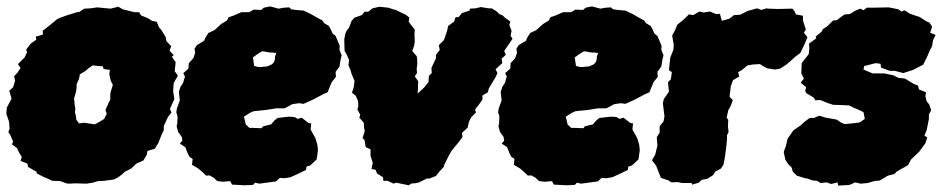

<svg xmlns="http://www.w3.org/2000/svg" viewBox="-24 -549 2942 599"><path d="M190 24 183 23 164 16 139 15 122 7 112 3 91 -8 90 -13 64 -28 61 -39 40 -47 44 -59 35 -74 29 -87 13 -99 17 -107 9 -126 2 -137 6 -148 4 -170 -4 -193 -3 -213 12 -241 5 -266 17 -277 23 -297 20 -311 31 -323 40 -337 32 -349 53 -370 60 -385 58 -395 72 -413 89 -425 88 -435 110 -441 109 -453 126 -466 154 -489 162 -493 187 -502 220 -512 222 -511 239 -522 259 -523 279 -526 321 -522 345 -528 359 -520 395 -511H410L416 -501L438 -492L450 -484L465 -481L472 -464L479 -456L493 -433L495 -421L510 -405L505 -391L518 -377L512 -372L524 -355L521 -327L531 -313L518 -290L516 -265L520 -240L506 -209L511 -198L500 -184L487 -156V-143L479 -126L470 -103L459 -85L436 -78L434 -66L423 -48L402 -39L385 -23L365 -13L358 -6L345 4L331 11L302 15L282 16L265 21L246 24L212 23ZM271 -161 285 -168 301 -178 306 -188 309 -195 305 -205 309 -215 311 -219 315 -229 320 -237V-254L321 -262L324 -271L328 -284L321 -298L320 -304L317 -317L318 -326L319 -331L310 -332L299 -334L297 -342L284 -343L274 -344L265 -345L251 -335L243 -328L235 -323L225 -317L224 -310L222 -302L218 -293L215 -286V-276L214 -267L211 -255L207 -242L208 -233L209 -221L211 -211L210 -198L213 -186L214 -176L218 -170L223 -164L237 -166L245 -165L260 -163Z M738 29 721 28 700 27 694 16 672 18 654 16 642 5 629 -2 619 -1 610 -10 595 -23 575 -35 577 -53 567 -60 561 -72 554 -90 537 -101 545 -110 543 -122 532 -137 527 -155 529 -163 530 -186 526 -199 528 -211 537 -236 534 -262 539 -278 547 -290 553 -310 548 -321 564 -335 565 -352 579 -367 585 -384 583 -397 590 -408 613 -422 616 -430 626 -446 645 -455 666 -474 684 -485 689 -495 706 -501 729 -511H754L767 -519L791 -518L799 -525L819 -529L845 -522L862 -525L878 -526L885 -520L899 -518L923 -516L948 -504L960 -497L982 -485L987 -477L1002 -468L1008 -457L1014 -444L1023 -437L1036 -406L1035 -394L1042 -376L1039 -365L1035 -341L1023 -325L1024 -309L1011 -293L998 -261L986 -256L952 -238L923 -225L909 -227L888 -224L864 -211H837L819 -208L806 -206L767 -202L756 -197L737 -185L740 -173L743 -160L746 -158L754 -150H766L792 -149L797 -155L822 -161L832 -173L842 -181L877 -185L895 -184L905 -178L917 -182L939 -165L947 -164L945 -145L960 -118L966 -98L968 -81L964 -52L944 -33L932 -29L931 -19L902 -5L882 4L864 7L849 6L837 17L807 21L785 24L772 21L765 28ZM780 -340H792L798 -341H802L810 -342L817 -345L822 -347L826 -350L830 -354L833 -361L834 -368V-373L836 -378L838 -384H833L828 -385H820L813 -386L807 -387L803 -388L794 -389L787 -385L781 -381L776 -378L771 -374L765 -370L766 -364L767 -356L768 -350L769 -343L775 -342Z M1251 29 1212 21 1204 24 1185 15H1172L1171 4L1152 -8L1148 -19L1135 -22L1139 -41L1132 -63V-83L1117 -90L1113 -113L1107 -118L1114 -140L1112 -149L1111 -166L1097 -182L1100 -191L1091 -207L1094 -218L1093 -234L1086 -250L1074 -260L1080 -278L1082 -297L1073 -318L1069 -332L1063 -345L1065 -362L1056 -382L1051 -390L1050 -426L1053 -442L1056 -451L1065 -463L1073 -484L1082 -494L1105 -502L1113 -512L1126 -513L1138 -523L1160 -528L1187 -525L1206 -519L1211 -518L1229 -509L1242 -503L1253 -494L1251 -481L1261 -468L1270 -457L1269 -442L1270 -420L1268 -406L1262 -390L1275 -375L1277 -370L1278 -350L1276 -335L1277 -321L1270 -311L1281 -295L1280 -284V-273L1279 -257L1294 -271L1300 -277L1313 -293L1314 -312L1323 -321L1322 -337L1327 -348L1336 -367V-378L1348 -393L1345 -408L1361 -424L1371 -453L1374 -468L1393 -482L1397 -495L1407 -496L1417 -508L1441 -516L1442 -522L1460 -523L1476 -527L1500 -523H1510L1526 -513L1534 -505L1544 -501L1550 -495L1568 -482L1565 -471L1572 -453L1569 -437L1575 -428L1549 -390L1554 -378L1541 -366L1543 -352L1522 -333L1528 -321L1521 -306L1514 -295L1501 -273L1498 -261L1481 -251V-238L1468 -220L1458 -207L1461 -198L1446 -183L1439 -169L1435 -151L1417 -134L1419 -122L1409 -108L1399 -96L1385 -79L1377 -65L1362 -35L1361 -29L1347 -14L1336 0L1316 8H1308L1283 20L1270 23H1261Z M1742 29 1725 28 1704 27 1698 16 1676 18 1658 16 1646 5 1633 -2 1623 -1 1614 -10 1599 -23 1579 -35 1581 -53 1571 -60 1565 -72 1558 -90 1541 -101 1549 -110 1547 -122 1536 -137 1531 -155 1533 -163 1534 -186 1530 -199 1532 -211 1541 -236 1538 -262 1543 -278 1551 -290 1557 -310 1552 -321 1568 -335 1569 -352 1583 -367 1589 -384 1587 -397 1594 -408 1617 -422 1620 -430 1630 -446 1649 -455 1670 -474 1688 -485 1693 -495 1710 -501 1733 -511H1758L1771 -519L1795 -518L1803 -525L1823 -529L1849 -522L1866 -525L1882 -526L1889 -520L1903 -518L1927 -516L1952 -504L1964 -497L1986 -485L1991 -477L2006 -468L2012 -457L2018 -444L2027 -437L2040 -406L2039 -394L2046 -376L2043 -365L2039 -341L2027 -325L2028 -309L2015 -293L2002 -261L1990 -256L1956 -238L1927 -225L1913 -227L1892 -224L1868 -211H1841L1823 -208L1810 -206L1771 -202L1760 -197L1741 -185L1744 -173L1747 -160L1750 -158L1758 -150H1770L1796 -149L1801 -155L1826 -161L1836 -173L1846 -181L1881 -185L1899 -184L1909 -178L1921 -182L1943 -165L1951 -164L1949 -145L1964 -118L1970 -98L1972 -81L1968 -52L1948 -33L1936 -29L1935 -19L1906 -5L1886 4L1868 7L1853 6L1841 17L1811 21L1789 24L1776 21L1769 28ZM1784 -340H1796L1802 -341H1806L1814 -342L1821 -345L1826 -347L1830 -350L1834 -354L1837 -361L1838 -368V-373L1840 -378L1842 -384H1837L1832 -385H1824L1817 -386L1811 -387L1807 -388L1798 -389L1791 -385L1785 -381L1780 -378L1775 -374L1769 -370L1770 -364L1771 -356L1772 -350L1773 -343L1779 -342Z M2104 22 2090 19 2070 20 2062 14 2038 6 2030 -14 2023 -32 2010 -49 2020 -66 2027 -95 2025 -121 2034 -135V-155L2046 -170L2049 -186L2044 -227L2047 -240L2063 -263L2060 -292L2069 -302L2072 -324L2063 -330L2067 -369L2077 -394L2078 -409L2073 -438L2082 -455L2089 -472L2109 -488L2125 -504L2139 -502L2158 -513L2171 -510L2191 -513L2210 -505L2222 -506L2228 -484L2252 -491L2266 -502L2285 -503L2309 -515L2338 -523L2351 -518L2368 -523L2374 -522L2401 -521L2448 -522L2455 -514L2459 -504L2481 -500V-485L2485 -473L2490 -457L2484 -447L2495 -433L2486 -411L2473 -384L2457 -372L2445 -361L2430 -348L2410 -335L2394 -332L2369 -336L2356 -343L2347 -349L2327 -348L2308 -345L2290 -330L2279 -324L2282 -310L2263 -299L2256 -280L2252 -247L2262 -237L2256 -219L2248 -205L2243 -182L2248 -175L2247 -155L2249 -137L2244 -127V-114L2242 -93L2238 -61L2233 -35L2225 -23L2208 -14L2200 -2L2182 9L2165 12L2156 21L2135 27L2134 22Z M2462 -1 2449 -14 2446 -26 2434 -38 2426 -51 2421 -75 2428 -94 2433 -116 2451 -142 2474 -158 2486 -169 2502 -181H2515L2532 -188L2552 -182L2586 -176L2601 -166L2611 -162L2634 -164L2658 -167L2674 -178L2670 -199L2656 -206L2639 -213L2626 -220L2608 -221L2575 -222L2557 -228L2535 -237L2520 -236L2514 -245L2492 -258L2488 -265L2491 -277L2474 -291L2484 -304L2476 -320L2477 -352L2499 -380L2501 -399L2500 -413L2522 -429L2521 -435L2540 -451L2543 -458L2557 -467L2575 -485L2587 -486L2598 -495L2611 -504L2627 -505L2645 -516L2660 -522L2670 -517L2680 -525H2696L2749 -526L2779 -520L2788 -513L2798 -517L2815 -506L2845 -496L2867 -482L2875 -479L2884 -466L2878 -447L2895 -440L2887 -424L2884 -405L2876 -390L2869 -373L2856 -347L2836 -337L2825 -331L2794 -321L2768 -328H2752L2725 -338L2723 -350L2708 -352L2672 -343L2670 -332L2691 -323L2699 -320H2735L2763 -314L2779 -306L2799 -304L2827 -287L2840 -282L2843 -270L2865 -261L2863 -249L2867 -233L2875 -223L2881 -205L2874 -192V-178L2867 -143L2860 -126L2869 -120L2863 -102L2844 -76L2818 -51L2809 -34L2797 -27L2774 -14L2766 -6L2746 -1L2721 14L2703 16L2683 22L2661 24L2644 20L2626 28L2591 30L2589 20L2569 25L2555 20L2536 22L2525 15L2511 14L2492 7L2491 8Z"/></svg>

Font: Winky Rough Black
Style: Italic
Weight: 900
Italic angle: -8.97852°
Designer: Simon Atzbach
Foundry: typofactur
Version: Version 1.206; ttfautohint (v1.8.4.7-5d5b)